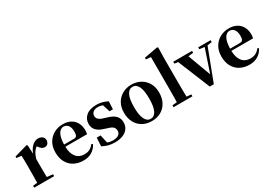

<svg xmlns="http://www.w3.org/2000/svg" viewBox="10 -1716 3671 2627"><g transform="rotate(-30 1845.5 -402.5)"><path d="M34 0V-30L141 -42H239L349 -30V0ZM102 0Q103 -26 103.5 -68Q104 -110 104.5 -156Q105 -202 105 -236V-316Q105 -366 104.5 -397.5Q104 -429 102 -465L26 -473V-497L233 -556L246 -547L254 -404V-403V-236Q254 -202 254.5 -156Q255 -110 255.5 -68Q256 -26 257 0ZM254 -321 218 -383H247Q261 -440 288 -479Q315 -518 348 -537.5Q381 -557 413 -557Q448 -557 474 -541Q500 -525 507 -484Q506 -452 489.5 -429.5Q473 -407 437 -407Q411 -407 391.5 -422Q372 -437 353 -464L330 -491L364 -485Q324 -461 297.5 -423Q271 -385 254 -321Z M809 17Q726 17 662.5 -16.5Q599 -50 562.5 -114.5Q526 -179 526 -272Q526 -363 565 -427Q604 -491 667 -524Q730 -557 802 -557Q878 -557 929.5 -527.5Q981 -498 1007 -447Q1033 -396 1033 -333Q1033 -299 1026 -272H590V-307H836Q870 -307 882 -325.5Q894 -344 894 -388Q894 -454 867.5 -488.5Q841 -523 796 -523Q765 -523 739 -498.5Q713 -474 698 -422Q683 -370 683 -286Q683 -204 706 -151.5Q729 -99 769 -75Q809 -51 860 -51Q913 -51 948.5 -71.5Q984 -92 1010 -127L1029 -114Q997 -51 941 -17Q885 17 809 17Z M1303 17Q1247 17 1200.5 4.5Q1154 -8 1110 -32L1117 -165H1178L1210 -21L1159 -28V-64Q1192 -42 1222 -31.5Q1252 -21 1292 -21Q1351 -21 1382 -42.5Q1413 -64 1413 -106Q1413 -138 1393 -161.5Q1373 -185 1312 -202L1255 -221Q1189 -241 1151.5 -280Q1114 -319 1114 -382Q1114 -458 1171.5 -507.5Q1229 -557 1336 -557Q1385 -557 1425.5 -546Q1466 -535 1509 -513L1503 -390H1449L1406 -528L1451 -512V-482Q1421 -502 1397.5 -511Q1374 -520 1339 -520Q1292 -520 1263.5 -498Q1235 -476 1235 -438Q1235 -409 1255.5 -386.5Q1276 -364 1334 -347L1391 -329Q1470 -305 1505.5 -264.5Q1541 -224 1541 -163Q1541 -108 1512.5 -67.5Q1484 -27 1431 -5Q1378 17 1303 17Z M1887 17Q1805 17 1742.5 -18.5Q1680 -54 1645 -119.5Q1610 -185 1610 -273Q1610 -362 1647.5 -425.5Q1685 -489 1748.5 -523Q1812 -557 1887 -557Q1964 -557 2027 -523.5Q2090 -490 2128 -426.5Q2166 -363 2166 -273Q2166 -184 2130.5 -119Q2095 -54 2032.5 -18.5Q1970 17 1887 17ZM1887 -18Q1945 -18 1976 -80.5Q2007 -143 2007 -271Q2007 -400 1976 -461.5Q1945 -523 1887 -523Q1831 -523 1799.5 -461.5Q1768 -400 1768 -271Q1768 -143 1799.5 -80.5Q1831 -18 1887 -18Z M2236 0V-30L2347 -41H2418L2534 -30V0ZM2308 0Q2309 -36 2309.5 -76.5Q2310 -117 2310.5 -158Q2311 -199 2311 -236V-749L2235 -755V-782L2448 -822L2463 -813L2459 -653V-236Q2459 -199 2459.5 -158Q2460 -117 2461 -76.5Q2462 -36 2463 0Z M2806 3 2584 -541H2746L2906 -110H2884L2890 -125L3030 -541H3077L2870 3ZM2543 -511V-541H2840V-511L2736 -499H2641ZM2937 -511V-541H3133V-511L3052 -499H3031Z M3432 17Q3349 17 3285.5 -16.5Q3222 -50 3185.5 -114.5Q3149 -179 3149 -272Q3149 -363 3188 -427Q3227 -491 3290 -524Q3353 -557 3425 -557Q3501 -557 3552.5 -527.5Q3604 -498 3630 -447Q3656 -396 3656 -333Q3656 -299 3649 -272H3213V-307H3459Q3493 -307 3505 -325.5Q3517 -344 3517 -388Q3517 -454 3490.5 -488.5Q3464 -523 3419 -523Q3388 -523 3362 -498.5Q3336 -474 3321 -422Q3306 -370 3306 -286Q3306 -204 3329 -151.5Q3352 -99 3392 -75Q3432 -51 3483 -51Q3536 -51 3571.5 -71.5Q3607 -92 3633 -127L3652 -114Q3620 -51 3564 -17Q3508 17 3432 17Z"/></g></svg>

Font: Noto Serif TC ExtraBold
Style: Regular
Weight: 800
Designer: Ryoko NISHIZUKA 西塚涼子 (kana & ideographs); Frank Grießhammer (Latin, Greek & Cyrillic); Wenlong ZHANG 张文龙 (bopomofo); San
Foundry: Adobe
Version: Version 2.002-H1;hotconv 1.1.0;makeotfexe 2.6.0